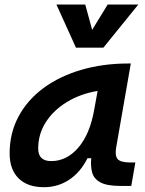

<svg xmlns="http://www.w3.org/2000/svg" viewBox="-20 -796 626 827"><path d="M168.9 10.3Q98.6 10.3 60.1 -27.8Q21.5 -65.9 21.5 -135.3Q21.5 -223.1 60.1 -294.7Q98.6 -366.2 167.7 -417Q236.8 -467.8 330.1 -495.1Q423.3 -522.5 532.2 -522.5H543.5L480.5 -161.6Q474.1 -125.5 486.8 -110.8Q499.5 -96.2 541 -96.2H563L545.4 4.9H499.5Q440.4 4.9 412.4 -10.5Q384.3 -25.9 377 -53Q369.6 -80.1 373 -114.7H356.9Q327.1 -54.7 278.6 -22.2Q230 10.3 168.9 10.3ZM200.7 -102.1Q267.6 -102.1 317.6 -160.4Q367.7 -218.8 386.2 -325.7L400.4 -404.3Q326.7 -392.1 268.8 -356.9Q210.9 -321.8 177.7 -270.3Q144.5 -218.8 144.5 -156.2Q144.5 -102.1 200.7 -102.1ZM307.1 -590.8 223.1 -776.4H347.2L377 -667.5L443.8 -776.4H575.7L425.3 -590.8Z"/></svg>

Font: Cascadia Code NF SemiBold
Style: Italic
Weight: 600
Italic angle: -10°
Monospace: yes
Designer: Aaron Bell
Foundry: Saja Typeworks
Version: Version 2404.023; ttfautohint (v1.8.4)